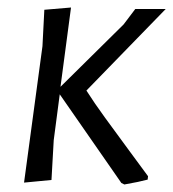

<svg xmlns="http://www.w3.org/2000/svg" viewBox="-20 -482 461 511"><path d="M44 4 93 -359 98 -456 169 -462 141 -251 309 -417 340 -458H421L210 -241Q231 -208 259 -169.5Q287 -131 323.5 -81.5Q360 -32 374 -13L373 -4Q351 2 311 9L303 5L139 -231L123 -109L117 -3Z"/></svg>

Font: Alegreya Sans
Style: Italic
Weight: 400
Italic angle: -7°
Designer: Juan Pablo del Peral
Foundry: Huerta Tipografica
Version: Version 2.007